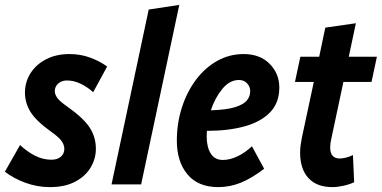

<svg xmlns="http://www.w3.org/2000/svg" viewBox="-44 -754 1561 785"><path d="M-24 -52 38 -161Q68 -133 100 -117Q132 -101 166 -101Q191 -101 205 -113.5Q219 -126 219 -145Q219 -161 208.5 -176.5Q198 -192 167 -214Q104 -259 81 -296Q58 -333 58 -375Q58 -419 81 -455Q104 -491 145 -512Q186 -533 240 -533Q285 -533 324.5 -518.5Q364 -504 394 -482L337 -377Q314 -398 286 -411.5Q258 -425 230 -425Q208 -425 194 -412.5Q180 -400 180 -381Q180 -368 190.5 -353.5Q201 -339 230 -319Q298 -271 323 -232Q348 -193 348 -146Q348 -105 326.5 -69Q305 -33 263 -11Q221 11 160 11Q109 11 60.5 -6.5Q12 -24 -24 -52Z M412 0 564 -715 689 -734 533 0Z M679 -179Q679 -250 699.5 -314Q720 -378 757 -427.5Q794 -477 844 -505Q894 -533 952 -533Q1019 -533 1058.5 -493Q1098 -453 1098 -396Q1098 -334 1060.5 -295Q1023 -256 956.5 -237.5Q890 -219 802 -219Q801 -208 801 -197Q801 -153 817.5 -126.5Q834 -100 867 -100Q896 -100 927.5 -115Q959 -130 986 -156L1036 -64Q985 -25 940.5 -7Q896 11 848 11Q766 11 722.5 -41Q679 -93 679 -179ZM933 -427Q895 -427 865 -390.5Q835 -354 818 -303Q883 -305 917.5 -316Q952 -327 965.5 -343.5Q979 -360 979 -381Q979 -399 966.5 -413Q954 -427 933 -427Z M1162 -419 1184 -522H1261L1286 -641L1411 -659L1382 -522H1497L1475 -419H1360L1310 -184Q1306 -167 1306 -151Q1306 -106 1345 -106Q1369 -106 1399 -120L1404 -9Q1385 0 1360.5 5.5Q1336 11 1315 11Q1251 11 1217 -26Q1183 -63 1183 -130Q1183 -145 1185 -160Q1187 -175 1190 -190L1239 -419Z"/></svg>

Font: Radio Canada Condensed SemiBold
Style: Italic
Weight: 600
Width: 3
Italic angle: -12°
Designer: Charles Daoud, Etienne Aubert Bonn, Alexandre Saumier Demers, Jacques Le Bailly
Foundry: Radio-Canada
Version: Version 2.104; ttfautohint (v1.8.4.7-5d5b);gftools[0.9.28.de